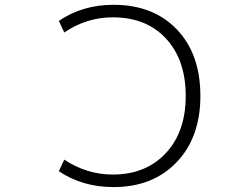

<svg xmlns="http://www.w3.org/2000/svg" viewBox="-20 -761 1040 792"><path d="M445.3 -689.5Q336.9 -689.5 245.1 -627L222.7 -674.8Q320.3 -741.2 448.2 -741.2Q612.3 -741.2 709.5 -639.6Q806.6 -538.1 806.6 -365.2Q806.6 -194.3 708.5 -91.8Q610.4 10.7 448.2 10.7Q320.3 10.7 222.7 -54.7L245.1 -102.5Q337.9 -41 445.3 -41Q581.1 -41 663.6 -128.9Q746.1 -216.8 746.1 -365.2Q746.1 -513.7 665 -601.6Q584 -689.5 445.3 -689.5Z"/></svg>

Font: Gen Shin Gothic Monospace Light
Style: Regular
Weight: 300
Designer: [Source Han Sans]
Ryoko NISHIZUKA  (kana & ideographs); Paul D. Hunt (Latin, Greek & Cyrillic); Wenlong ZHANG  (bopomofo
Version: Version 1.002.20150607